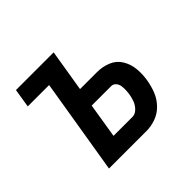

<svg xmlns="http://www.w3.org/2000/svg" viewBox="-131 -684 839 839"><g transform="rotate(-45 288.0 -265.0)"><path d="M104 0H336Q365 0 394 -10.5Q423 -21 445 -44Q467 -67 478 -95Q489 -123 494 -152Q500 -186 497 -220Q494 -254 477 -282Q460 -310 429.5 -322.5Q399 -335 365 -335H260L292 -530H59L45 -443H177ZM219 -87 245 -248H365Q378 -248 386.5 -238.5Q395 -229 397 -216.5Q399 -204 398.5 -191Q398 -178 396 -165Q393 -148 387 -131.5Q381 -115 367 -101Q353 -87 336 -87Z"/></g></svg>

Font: Iosevka Sparkle Medium
Style: Italic
Weight: 500
Italic angle: -9°
Designer: Belleve Invis
Foundry: Belleve Invis
Version: Version 4.5.0; ttfautohint (v1.8.3)